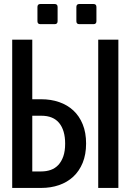

<svg xmlns="http://www.w3.org/2000/svg" viewBox="-20 -924 642 944"><path d="M178.7 -805.2Q164.1 -805.2 164.1 -819.8V-889.6Q164.1 -904.3 178.7 -904.3H248.5Q263.2 -904.3 263.2 -889.6V-819.8Q263.2 -805.2 248.5 -805.2ZM370.1 -805.2Q355.5 -805.2 355.5 -819.8V-889.6Q355.5 -904.3 370.1 -904.3H439.5Q454.1 -904.3 454.1 -889.6V-819.8Q454.1 -805.2 439.5 -805.2ZM40 -729H138.7V-436H183.1Q230.5 -436 270.8 -422.1Q311 -408.2 340.6 -380.9Q370.1 -353.5 386.7 -312.7Q403.3 -272 403.3 -218.3Q403.3 -164.6 386.5 -123.5Q369.6 -82.5 340.1 -55.2Q310.5 -27.8 270.3 -13.9Q230 0 183.1 0H40ZM462.9 -729H562V0H462.9ZM183.1 -81.1Q208 -81.1 229.5 -88.6Q251 -96.2 266.6 -112.8Q282.2 -129.4 291.3 -155.3Q300.3 -181.2 300.3 -217.8Q300.3 -283.2 271 -319.1Q241.7 -355 183.1 -355H138.7V-81.1Z"/></svg>

Font: Hack
Style: Regular
Weight: 400
Monospace: yes
Designer: Christopher Simpkins
Foundry: Christopher Simpkins
Version: Version 2.019; ttfautohint (v1.4.1) -l 4 -r 80 -G 350 -x 0 -